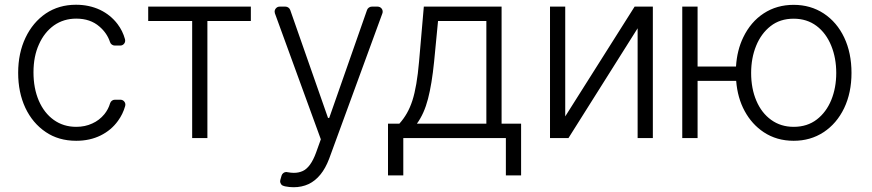

<svg xmlns="http://www.w3.org/2000/svg" viewBox="-20 -573 3620 797"><path d="M169.4 -25.2Q115.1 -62.1 85.2 -125.4Q55.4 -189.3 55.4 -270.6Q55.4 -352.3 85.9 -416.5Q116.1 -480.1 170.1 -517Q224.4 -553.3 295.5 -553.3Q349.8 -553.3 394.9 -532.3Q439.3 -511 468 -473Q489.3 -445 498.9 -410.2Q499.6 -408 499.6 -404.5Q499.6 -396 493.6 -389.9Q487.6 -383.9 479 -383.9H456.7Q449.9 -383.9 444.4 -387.8Q438.9 -391.7 436.8 -398.1Q424.4 -435.7 392.8 -462.7Q355.1 -495.7 296.5 -495.7Q244.3 -495.7 204.2 -467.7Q163.7 -438.6 141.7 -388.8Q119 -339.1 119 -272.7Q119 -206.7 141 -155.2Q163.4 -103.7 203.1 -75.3Q243.3 -46.5 296.5 -46.5Q333.1 -46.5 362.9 -60.4Q392.4 -73.5 413.4 -99.1Q429.7 -119.3 437.1 -144.5Q439.3 -151.3 444.8 -155.2Q450.3 -159.1 457 -159.1H479.4Q488.3 -159.1 494.3 -153.1Q500.4 -147 500.4 -138.5Q500.4 -136.4 499.6 -132.8Q490.1 -99.1 469.8 -71.4Q442.1 -32.7 397.7 -10.7Q353 11.4 296.5 11.4Q223 11.4 169.4 -25.2Z M595.2 -485.8V-545.5H1021.3V-485.8H840.9V0H777.7V-485.8Z M1163.7 200.6Q1160.2 199.9 1158.7 199.2Q1151.6 197.8 1147.2 192.1Q1142.8 186.4 1142.8 179.3Q1142.8 176.5 1143.8 173.3L1148.8 155.9Q1150.9 149.1 1156.4 145.1Q1161.9 141 1168.3 141Q1170.1 141 1172.9 141.7Q1188.2 144.5 1199.6 144.5Q1219.8 144.5 1236.2 137.1Q1269.5 122.2 1291.9 60.7L1311.8 5.3L1121.1 -517.8Q1120 -521 1120 -524.5Q1120 -533 1126.1 -539.2Q1132.1 -545.5 1140.6 -545.5H1164.8Q1171.5 -545.5 1176.8 -541.7Q1182.2 -538 1184.7 -531.6L1341.6 -83.5H1346.6L1503.6 -531.6Q1505.7 -537.6 1511.2 -541.5Q1516.7 -545.5 1523.4 -545.5H1547.9Q1556.8 -545.1 1562.7 -539.1Q1568.5 -533 1568.5 -524.5Q1568.5 -520.2 1567.1 -517L1346.2 86.3Q1331 126.1 1310 151.6Q1288.7 177.9 1261 191.1Q1232.6 204.2 1198.9 204.2Q1181.5 204.2 1163.7 200.6Z M1691.8 -155.5Q1710.6 -213.8 1719.5 -317.1L1739.3 -545.5H2062.1V-59.7H2143.1V155.2H2079.9V0H1654.1V155.2H1590.6V-59.7H1637.8Q1655.9 -79.9 1669 -103Q1682.2 -126.1 1691.8 -155.5ZM1998.9 -59.7V-485.8H1798.3L1782 -317.1Q1772.7 -224.4 1756.7 -162.8Q1740.8 -101.2 1710.6 -59.7Z M2326.3 -545.5V-89.8L2614.3 -545.5H2690V0H2626.8V-455.6L2339.8 0H2263.1V-545.5Z M3149.9 -24.5Q3100.9 -57.2 3071.2 -111.9Q3041.5 -166.5 3035.9 -237.2H2875.7V0H2812.1V-545.5H2875.7V-296.9H3035.2Q3039.4 -364.7 3065.3 -418Q3096.2 -482.2 3150.4 -517.6Q3204.5 -552.9 3274.5 -552.9Q3344.8 -552.9 3399.5 -517Q3454.2 -480.8 3484.4 -417.1Q3514.6 -353.3 3514.6 -270.2Q3514.6 -187.9 3484 -123.9Q3453.1 -60 3398.8 -24.3Q3344.5 11.4 3274.5 11.4Q3203.8 11.4 3149.9 -24.5ZM3274.5 -46.5Q3331 -46.5 3370.7 -77.1Q3409.8 -107.2 3430.6 -157.8Q3451.3 -208.5 3451.3 -270.2Q3451.3 -331.7 3430.8 -382.5Q3409.4 -435.4 3369.5 -465.4Q3329.5 -495.4 3274.5 -495.4Q3218 -495.4 3178.6 -464.5Q3139.6 -433.9 3118.8 -383Q3098 -332 3098 -270.2Q3098 -205.6 3119.7 -154.8Q3141.3 -104 3181.3 -75.3Q3221.2 -46.5 3274.5 -46.5Z"/></svg>

Font: DeltaSans Light
Style: Regular
Weight: 300
Designer: Rasmus Andersson
Foundry: rsms
Version: Version 3.012